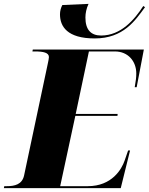

<svg xmlns="http://www.w3.org/2000/svg" viewBox="-54 -969 767 989"><path d="M434 -771C582 -771 643 -864 693 -932L684 -938C639 -868 569 -786 467 -786C414 -786 386 -816 386 -879C386 -901 391 -925 402 -949L267 -943C259 -927 255 -912 255 -895C255 -833 292 -771 434 -771ZM-34 0H568L616 -194H606L588 -142C573 -98 523 -10 398 -10H256L334 -372H551L552 -382H336L404 -704H538C606 -704 648 -653 648 -591C648 -570 646 -555 640 -520H650L687 -714H115L113 -704H126C169 -704 198 -698 198 -675C198 -667 195 -656 193 -645L70 -65C60 -19 22 -10 -19 -10H-32Z"/></svg>

Font: Noto Serif Display Black
Style: Italic
Weight: 900
Italic angle: -12°
Designer: Monotype Design Team
Foundry: Monotype Imaging Inc.
Version: Version 2.009